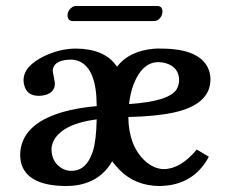

<svg xmlns="http://www.w3.org/2000/svg" viewBox="-20 -605 755 637"><path d="M493.2 -535.2H219.2Q205.1 -536.6 204.1 -553.2Q204.1 -570.8 219.7 -581.5Q225.1 -584.5 229 -585H504.9Q518.1 -583.5 519 -567.9Q519 -548.8 502.9 -538.1Q497.6 -535.6 493.2 -535.2ZM505.9 -398.9Q452.6 -398.9 423.8 -326.7Q412.1 -296.4 408.2 -259.8Q540.5 -268.6 565.9 -308.6Q573.7 -322.3 574.2 -338.9Q574.2 -381.3 531.2 -395Q518.6 -398.9 505.9 -398.9ZM288.1 -103Q299.3 -138.2 300.8 -209Q193.8 -195.3 160.6 -143.1Q151.4 -127 150.9 -110.8Q150.9 -66.4 186.5 -45.9Q201.2 -38.1 216.8 -38.1Q258.3 -38.1 279.3 -81.5Q284.2 -91.8 288.1 -103ZM230 -443.8Q325.2 -443.8 365.7 -387.2Q367.2 -385.3 368.2 -383.8Q408.7 -436.5 491.7 -443.4Q502.9 -444.3 513.2 -443.8Q648.9 -443.8 673.8 -370.1Q678.2 -356.4 678.2 -341.8Q678.2 -258.8 557.6 -231.9Q498 -218.8 405.8 -216.8Q406.7 -122.1 460.9 -71.3Q490.7 -44.4 523.9 -43.9Q579.6 -44.9 632.8 -108.9L672.9 -85Q628.9 -2.9 540 9.8Q525.4 11.7 511.2 12.2Q429.2 12.2 376.5 -41.5Q364.7 -53.7 352.1 -69.8Q310.5 2.4 221.7 11.2Q211.4 12.2 202.1 12.2Q75.2 12.2 51.8 -58.6Q47.4 -73.2 46.9 -88.9Q46.9 -192.4 188.5 -233.4Q237.8 -247.6 300.8 -252.9Q300.8 -377 242.2 -401.9Q230 -406.7 217.8 -407.2Q165 -407.2 156.2 -378.9Q155.3 -374.5 154.8 -371.1Q154.8 -367.7 161.1 -335.4Q161.6 -331.1 162.1 -328.1Q162.1 -298.3 129.4 -289.6Q119.1 -287.1 107.9 -287.1Q67.4 -287.1 59.6 -325.7Q58.1 -332.5 58.1 -338.9Q58.1 -385.7 127.9 -419.4Q179.2 -443.4 230 -443.8Z"/></svg>

Font: Linux Libertine O
Style: Semibold
Weight: 700
Designer: Philipp H. Poll
Foundry: Philipp H. Poll
Version: Version 5.0.0